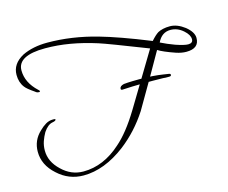

<svg xmlns="http://www.w3.org/2000/svg" viewBox="-96 -737 1119 941"><g transform="rotate(-15 463.5 -266.5)"><path d="M219 71Q144 71 88 19Q31 -32 31 -99Q31 -157 74 -197Q90 -213 107 -223Q124 -233 143 -233H148Q156 -233 156 -230Q156 -223 139 -220Q114 -216 92 -183Q81 -164 73.5 -142.5Q66 -121 66 -96Q66 -39 114 6Q161 52 223 52Q275 52 323 31.5Q371 11 414 -28Q442 -52 471.5 -89Q501 -126 532 -177L694 -446Q597 -484 537.5 -506.5Q478 -529 456 -536Q387 -558 323 -569Q259 -580 197 -580Q57 -580 57 -505Q57 -443 112 -392Q118 -388 118 -383Q118 -380 114 -380Q102 -380 95 -387Q76 -400 64.5 -409.5Q53 -419 48 -426Q28 -452 28 -490Q28 -546 87 -578Q141 -604 214 -604Q338 -604 467 -567Q513 -554 575 -532Q637 -510 716 -478Q738 -503 754 -513Q765 -519 780.5 -522.5Q796 -526 815 -526Q852 -526 890 -497Q927 -467 927 -437Q927 -384 862 -384Q838 -384 811 -393Q750 -414 725 -430Q694 -375 655.5 -308Q617 -241 570 -161Q513 -73 433 -11Q325 71 219 71ZM880 -417Q904 -417 904 -437Q904 -459 878 -482Q849 -508 813 -508Q769 -508 747 -462Q763 -454 780.5 -446.5Q798 -439 817 -432Q861 -417 880 -417ZM511 -286Q503 -286 503 -292Q503 -306 525 -311Q545 -313 568.5 -313.5Q592 -314 602 -314Q642 -314 670.5 -312Q699 -310 724 -306L750 -302Q759 -301 759 -295Q759 -288 749 -288H739Q735 -288 730 -288Q725 -288 718 -289Q667 -290 615 -289.5Q563 -289 511 -286Z"/></g></svg>

Font: Whisper
Style: Regular
Weight: 400
Designer: Robert E. Leuschke
Foundry: Robert E. Leuschke
Version: Version 1.010; ttfautohint (v1.8.4.7-5d5b)